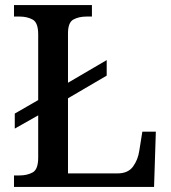

<svg xmlns="http://www.w3.org/2000/svg" viewBox="-20 -734 672 754"><path d="M35 0V-45H56Q87 -45 108.5 -57Q130 -69 130 -115V-281L38 -229V-288L130 -341V-599Q130 -645 108.5 -657Q87 -669 56 -669H35V-714H341V-669H320Q290 -669 268.5 -657.5Q247 -646 247 -603V-409L399 -498V-437L247 -348V-53H441Q483 -53 502.5 -80Q522 -107 527 -142L539 -217H592L585 0Z"/></svg>

Font: Noto Serif NP Hmong Medium
Style: Regular
Weight: 500
Designer: Dalton Maag Ltd
Foundry: Dalton Maag Ltd
Version: Version 1.001; ttfautohint (v1.8.4.7-5d5b)